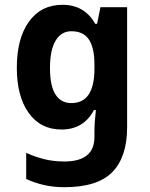

<svg xmlns="http://www.w3.org/2000/svg" viewBox="-20 -530 623 799"><path d="M248 249Q204 249 165.5 240.5Q127 232 89 215V106Q126 123 164.5 132.5Q203 142 248 142Q373 142 373 40V18Q373 0 374.5 -23Q376 -46 379 -72H371Q328 9 236 9Q149 9 99.5 -60Q50 -129 50 -248Q50 -370 100.5 -440Q151 -510 240 -510Q332 -510 376 -431H384L398 -500H509V0Q509 123 447.5 186Q386 249 248 249ZM277 -101Q373 -101 373 -244V-261Q373 -331 350 -365.5Q327 -400 277 -400Q235 -400 211.5 -361Q188 -322 188 -247Q188 -172 211 -136.5Q234 -101 277 -101Z"/></svg>

Font: Noto Sans Armenian SemiCondensed
Style: Bold
Weight: 700
Width: 4
Designer: Monotype Design Team
Foundry: Monotype Imaging Inc.
Version: Version 2.008; ttfautohint (v1.8.4.7-5d5b)